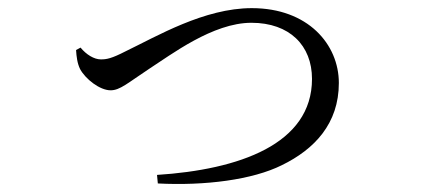

<svg xmlns="http://www.w3.org/2000/svg" viewBox="-20 -467 1040 472"><path d="M366 -37 368 -16C484 -10 601 -25 673 -61C753 -100 813 -163 813 -263C813 -358 737 -447 599 -447C482 -447 366 -378 289 -341C254 -323 242 -321 228 -321C211 -321 192 -333 178 -350L167 -344C168 -328 170 -311 177 -297C190 -273 225 -245 252 -245C275 -245 294 -263 347 -298C400 -332 503 -411 598 -411C692 -411 747 -355 747 -273C747 -112 567 -50 366 -37Z"/></svg>

Font: Source Han Serif CN
Style: Regular
Weight: 400
Designer: Ryoko NISHIZUKA 西塚涼子 (kana & ideographs); Frank Grießhammer (Latin, Greek & Cyrillic); Wenlong ZHANG 张文龙 (bopomofo); San
Foundry: Adobe
Version: Version 2.003;hotconv 1.1.1;makeotfexe 2.6.0